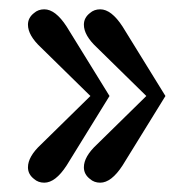

<svg xmlns="http://www.w3.org/2000/svg" viewBox="-20 -515 415 412"><path d="M215 -309 123 -160Q99 -123 75 -123Q62 -123 53 -131Q40 -141 40 -156Q40 -179 68 -205L174 -309L68 -413Q40 -439 40 -462Q40 -477 53 -487Q62 -495 75 -495Q99 -495 123 -458ZM335 -309 243 -160Q219 -123 195 -123Q182 -123 173 -131Q160 -141 160 -156Q160 -179 188 -205L294 -309L188 -413Q160 -439 160 -462Q160 -477 173 -487Q182 -495 195 -495Q219 -495 243 -458Z"/></svg>

Font: FFF_Magyar-Nemzet Bold
Style: Regular
Weight: 700
Width: 2
Designer: bBox Type GmbH
Foundry: bBox Type GmbH
Version: Version 0.004